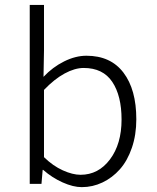

<svg xmlns="http://www.w3.org/2000/svg" viewBox="-20 -749 640 782"><path d="M313 13.2Q277.8 13.2 234.9 -6.1Q191.9 -25.4 155.8 -57.1H153.8L148.9 0H101.1V-729H159.2V-543L157.2 -436Q194.3 -475.6 241 -498.8Q287.6 -522 332 -522Q430.7 -522 482.9 -453.1Q535.2 -384.3 535.2 -263.2Q535.2 -199.7 517.1 -147Q499 -94.2 468.3 -59.6Q437.5 -24.9 397.5 -5.9Q357.4 13.2 313 13.2ZM308.1 -37.1Q380.9 -37.1 428 -99.9Q475.1 -162.6 475.1 -262.2Q475.1 -358.9 437.3 -415.5Q399.4 -472.2 320.8 -472.2Q284.7 -472.2 242.9 -449.5Q201.2 -426.8 159.2 -382.8V-108.9Q195.8 -73.2 235.8 -55.2Q275.9 -37.1 308.1 -37.1Z"/></svg>

Font: Office Code Pro Light
Style: Regular
Weight: 300
Designer: Nathan Rutzky & Paul D. Hunt
Foundry: Adobe Systems Incorporated
Version: Version 1.004;PS 001.004;hotconv 1.0.70;makeotf.lib2.5.58329